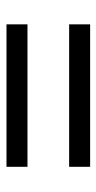

<svg xmlns="http://www.w3.org/2000/svg" viewBox="132 -658 307 612"><g transform="rotate(90 286.0 -352.5)"><path d="M58.1 -418.9V-485.8H512.2V-418.9ZM58.1 -219.2V-286.1H512.2V-219.2Z"/></g></svg>

Font: f0_44652 
Style: Regular
Weight: 400
Foundry: Ascender Corporation
Version: Version 1.10